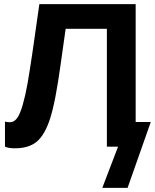

<svg xmlns="http://www.w3.org/2000/svg" viewBox="-20 -708 748 927"><path d="M496 0V-569H297L273 -399Q248 -216 222 -136Q197 -58 158.5 -25Q120 8 52 8Q20 8 4 0V-121Q12 -118 25 -118Q45 -116 60.5 -135Q76 -154 89.5 -201Q103 -248 113 -305Q123 -362 137 -457L170 -688H635V-119H708L596 199H474L550 0Z"/></svg>

Font: Libra Sans
Style: Bold
Weight: 700
Foundry: Context Ltd
Version: Version 1.000